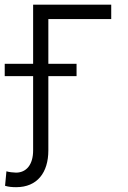

<svg xmlns="http://www.w3.org/2000/svg" viewBox="-54 -565 531 797"><path d="M407.7 -545.5H83.5V-300.1H-34.4V-248.9H83.5V59.3C83.5 119 55 151.6 12.4 151.6C3.2 151.6 -19.9 149.1 -27.3 146L-33 206.3C-18.5 210.6 -4.3 212 13.1 212C100.5 212 146.7 151.6 146.7 59.3V-248.9H263.8V-300.1H146.7V-485.8H407.7Z"/></svg>

Font: Karasuma Gothic
Style: Light
Weight: 300
Designer: Rasmus Andersson / Ryoko Nishizuka
Foundry: rsms
Version: Version 1.00